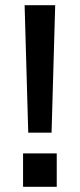

<svg xmlns="http://www.w3.org/2000/svg" viewBox="-20 -721 308 741"><path d="M89 -209H179L193 -701H75ZM69 0H199V-129H69Z"/></svg>

Font: FREAK Grotesk Next
Style: Bold
Weight: 700
Width: 3
Designer: La Scuola Open Source
Foundry: La Scuola Open Source
Version: Version 1.000;PS 1.0;hotconv 1.0.72;makeotf.lib2.5.5900